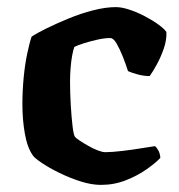

<svg xmlns="http://www.w3.org/2000/svg" viewBox="-20 -520 503 540"><path d="M264 0Q237 0 206 -10Q175 -20 146.5 -34Q118 -48 98 -61.5Q78 -75 73 -82Q57 -104 50 -143.5Q43 -183 43 -226Q43 -264 46.5 -301Q50 -338 56.5 -369Q63 -400 69 -417Q84 -427 111.5 -440.5Q139 -454 173 -468Q207 -482 242 -491Q277 -500 306 -500Q322 -500 343.5 -493Q365 -486 387 -474.5Q409 -463 425.5 -451Q442 -439 448 -430Q449 -408 441 -384.5Q433 -361 422 -340.5Q411 -320 401 -306Q385 -306 368 -310.5Q351 -315 340 -320Q334 -339 325.5 -360.5Q317 -382 308 -397.5Q299 -413 290 -413Q274 -413 254 -408.5Q234 -404 216.5 -398.5Q199 -393 189 -388Q186 -380 183 -364Q180 -348 178.5 -328.5Q177 -309 177 -290Q177 -259 179 -225Q181 -191 184 -165.5Q187 -140 191 -135Q193 -132 203.5 -125Q214 -118 228 -110Q242 -102 255 -97Q268 -92 276 -92Q294 -92 324 -95.5Q354 -99 380.5 -103.5Q407 -108 416 -109Q420 -106 425 -97.5Q430 -89 431 -76Q418 -62 392.5 -44Q367 -26 334 -13Q301 0 264 0Z"/></svg>

Font: Texturina Medium 12pt
Style: Bold
Weight: 700
Version: Version 1.002